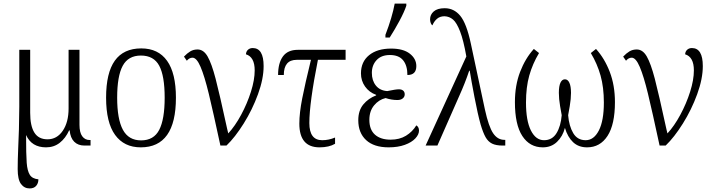

<svg xmlns="http://www.w3.org/2000/svg" viewBox="-20 -815 4007 1075"><path d="M79 132Q79 81 82 12Q87 -80 88 -217V-536H149V-183Q149 -110 172.5 -72.5Q196 -35 246 -35Q299 -35 331.5 -83Q364 -131 364 -208V-536H425V-116Q425 -73 440.5 -52Q456 -31 482 -31H487V0H453Q417 0 395.5 -21.5Q374 -43 370 -85H367Q347 -41 314.5 -15.5Q282 10 238 10Q157 10 126 -59Q126 51 129.5 96.5Q133 142 147 164Q161 186 195 189Q195 211 182.5 225.5Q170 240 146 240Q116 240 97.5 215Q79 190 79 132Z M574 -268Q574 -407 623 -475.5Q672 -544 771 -544Q866 -544 915.5 -474.5Q965 -405 965 -268Q965 10 768 10Q675 10 624.5 -59.5Q574 -129 574 -268ZM902 -268Q902 -390 871.5 -447Q841 -504 769 -504Q698 -504 667 -446.5Q636 -389 636 -268Q636 -148 668 -88.5Q700 -29 770 -29Q841 -29 871.5 -88Q902 -147 902 -268Z M1058 -492Q1040 -492 1026 -475L1010 -498Q1028 -517 1045.5 -527.5Q1063 -538 1086 -538Q1120 -538 1142.5 -498.5Q1165 -459 1187 -375Q1209 -291 1252 -93L1258 -68Q1296 -109 1330 -172Q1364 -235 1385 -301.5Q1406 -368 1406 -421Q1406 -496 1357 -511Q1358 -527 1368.5 -536.5Q1379 -546 1395 -546Q1456 -546 1456 -445Q1456 -374 1424.5 -287.5Q1393 -201 1344.5 -123.5Q1296 -46 1248 0H1214Q1173 -191 1149 -290Q1125 -389 1103 -440.5Q1081 -492 1058 -492Z M1656 -123Q1656 -182 1672 -263.5Q1688 -345 1721 -480H1641Q1569 -480 1569 -395H1537Q1537 -462 1564 -499Q1591 -536 1647 -536H1915V-480H1760Q1712 -238 1712 -126Q1712 -30 1784 -30Q1821 -30 1856 -45V-10Q1822 10 1769 10Q1656 10 1656 -123Z M2138 -620Q2176 -719 2190 -795H2255V-783Q2243 -747 2216 -697Q2189 -647 2162 -605H2138ZM1986 -142Q1986 -196 2014 -230Q2042 -264 2086 -281V-284Q2047 -298 2024 -330.5Q2001 -363 2001 -404Q2001 -469 2046.5 -506Q2092 -543 2170 -543Q2238 -543 2274.5 -514.5Q2311 -486 2311 -445Q2311 -395 2261 -395Q2261 -448 2237 -477.5Q2213 -507 2163 -507Q2115 -507 2088.5 -478.5Q2062 -450 2062 -407Q2062 -364 2084.5 -336Q2107 -308 2148 -305Q2196 -315 2213 -315Q2229 -315 2237.5 -307.5Q2246 -300 2246 -287Q2246 -273 2235 -264Q2224 -255 2205 -255Q2172 -255 2139 -266Q2101 -257 2074.5 -225Q2048 -193 2048 -144Q2048 -89 2079.5 -61Q2111 -33 2167 -33Q2217 -33 2253 -55Q2289 -77 2311 -113Q2317 -110 2321.5 -102.5Q2326 -95 2326 -84Q2326 -62 2305.5 -40Q2285 -18 2246.5 -4Q2208 10 2156 10Q2074 10 2030 -30.5Q1986 -71 1986 -142Z M2591 -499Q2575 -590 2556 -639Q2537 -688 2516.5 -705.5Q2496 -723 2469 -724Q2443 -724 2426.5 -709.5Q2410 -695 2401 -673Q2395 -677 2391.5 -686.5Q2388 -696 2388 -707Q2388 -733 2408.5 -751Q2429 -769 2470 -769Q2522 -769 2557 -726.5Q2592 -684 2616 -572L2695 -202Q2716 -106 2741 -69Q2766 -32 2804 -32H2809V0H2795Q2757 0 2735 -11Q2713 -22 2699 -46.5Q2685 -71 2671 -118Q2655 -175 2636.5 -271.5Q2618 -368 2610 -419H2607Q2584 -350 2551 -277L2429 0H2363Z M2863 -243Q2863 -337 2892 -412.5Q2921 -488 2969 -541L2998 -518Q2962 -458 2943.5 -392.5Q2925 -327 2925 -241Q2925 -139 2952.5 -84.5Q2980 -30 3026 -30Q3072 -30 3096 -69.5Q3120 -109 3125 -170Q3123 -179 3116 -220.5Q3109 -262 3109 -295Q3109 -333 3118 -352Q3127 -371 3143 -371Q3159 -371 3168 -351.5Q3177 -332 3177 -295Q3177 -262 3170 -220.5Q3163 -179 3161 -170Q3166 -109 3189.5 -69.5Q3213 -30 3259 -30Q3305 -30 3333 -84.5Q3361 -139 3361 -241Q3361 -326 3342.5 -392Q3324 -458 3288 -518L3317 -541Q3365 -488 3394 -412.5Q3423 -337 3423 -243Q3423 -118 3381.5 -54Q3340 10 3267 10Q3219 10 3188.5 -19Q3158 -48 3143 -99Q3131 -52 3099 -21Q3067 10 3019 10Q2946 10 2904.5 -53.5Q2863 -117 2863 -243Z M3517 -492Q3499 -492 3485 -475L3469 -498Q3487 -517 3504.5 -527.5Q3522 -538 3545 -538Q3579 -538 3601.5 -498.5Q3624 -459 3646 -375Q3668 -291 3711 -93L3717 -68Q3755 -109 3789 -172Q3823 -235 3844 -301.5Q3865 -368 3865 -421Q3865 -496 3816 -511Q3817 -527 3827.5 -536.5Q3838 -546 3854 -546Q3915 -546 3915 -445Q3915 -374 3883.5 -287.5Q3852 -201 3803.5 -123.5Q3755 -46 3707 0H3673Q3632 -191 3608 -290Q3584 -389 3562 -440.5Q3540 -492 3517 -492Z"/></svg>

Font: Noto Serif NarrowLight
Style: Regular
Weight: 300
Width: 4
Designer: Monotype Design Team
Foundry: Monotype Imaging Inc.
Version: Version 1.001